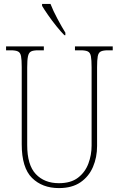

<svg xmlns="http://www.w3.org/2000/svg" viewBox="-20 -951 608 981"><path d="M281 10Q196 10 143.5 -42Q91 -94 91 -214V-608Q91 -646 87.5 -664Q84 -682 72 -688Q60 -694 35 -694H11V-714H204V-694H175Q150 -694 138.5 -688Q127 -682 123 -663.5Q119 -645 119 -606V-210Q119 -108 163 -61.5Q207 -15 281 -15Q342 -15 378.5 -43Q415 -71 431.5 -115Q448 -159 448 -207V-607Q448 -645 444.5 -663.5Q441 -682 429 -688Q417 -694 392 -694H363V-714H556V-694H532Q507 -694 495 -688Q483 -682 479.5 -663.5Q476 -645 476 -607V-205Q476 -147 455 -98Q434 -49 391 -19.5Q348 10 281 10ZM309 -771Q291 -789 268 -817.5Q245 -846 225 -875Q205 -904 195 -921V-931H238Q251 -897 273.5 -855Q296 -813 314 -784V-771Z"/></svg>

Font: Noto Serif Lao Condensed Thin
Style: Regular
Weight: 100
Width: 3
Designer: Monotype Design Team
Foundry: Monotype Imaging Inc.
Version: Version 2.003; ttfautohint (v1.8.4.7-5d5b)